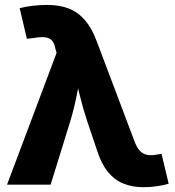

<svg xmlns="http://www.w3.org/2000/svg" viewBox="-20 -757 718 787"><path d="M8.8 0 211.9 -540 207 -557.6Q203.1 -580.1 192.9 -591.1Q182.6 -602.1 164.6 -604.2Q146.5 -606.4 118.2 -601.1L90.3 -598.1L60.5 -723.6Q82 -729.5 112.8 -733.2Q143.6 -736.8 173.8 -736.8Q223.6 -736.8 261.5 -722.2Q299.3 -707.5 327.6 -675Q356 -642.6 375.5 -590.3L533.2 -172.9Q542.5 -149.9 554.2 -137.9Q565.9 -126 581.8 -122.6Q597.7 -119.1 618.2 -122.6L642.1 -126.5L671.4 -3.9Q652.3 2 624.5 6.1Q596.7 10.3 568.4 10.3Q522 10.3 485.6 -4.6Q449.2 -19.5 422.6 -52Q396 -84.5 378.9 -137.2L337.4 -260.3Q319.8 -314 306.6 -367.7Q293.5 -421.4 280.8 -481.4H318.4Q305.2 -421.4 294.7 -367.7Q284.2 -314 268.1 -260.3L187.5 0Z"/></svg>

Font: Inter 18pt ExtraBold
Style: Regular
Weight: 800
Designer: Rasmus Andersson
Foundry: rsms
Version: Version 4.001;git-66647c0bb